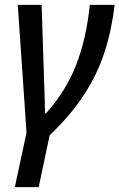

<svg xmlns="http://www.w3.org/2000/svg" viewBox="-20 -559 491 789"><path d="M41 210 89 -14 53 -539H151L161 -234Q162 -201 163.5 -160.5Q165 -120 165 -93H169Q251 -185 293 -292.5Q335 -400 349 -539H451Q439 -435 409.5 -344.5Q380 -254 325.5 -170Q271 -86 184 -3L139 210Z"/></svg>

Font: Noto Sans SemiCondensed Medium
Style: Italic
Weight: 500
Width: 4
Italic angle: -12°
Designer: Monotype Design Team
Foundry: Monotype Imaging Inc.
Version: Version 2.013; ttfautohint (v1.8.4.7-5d5b)